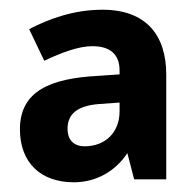

<svg xmlns="http://www.w3.org/2000/svg" viewBox="-20 -835 404 395"><path d="M191 -815C133 -815 82 -797 40 -775L71 -710C107 -727 142 -740 170 -740C209 -740 226 -721 226 -690V-682L183 -679C84 -674 21 -648 21 -569C21 -501 63 -460 132 -460C177 -460 217 -482 242 -520L256 -466H322V-682C322 -762 281 -815 191 -815ZM184 -621 226 -624V-606C226 -563 197 -534 154 -534C134 -534 119 -545 119 -570C119 -595 132 -617 184 -621Z"/></svg>

Font: Noto Sans Kannada UI SemiCondensed
Style: Bold
Weight: 700
Width: 4
Designer: Jelle Bosma - Monotype Design Team
Foundry: Monotype Imaging Inc.
Version: Version 2.005